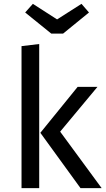

<svg xmlns="http://www.w3.org/2000/svg" viewBox="-20 -979 549 999"><path d="M92 -739V0H184V-750ZM399 0H509L293 -294L487 -527H384L190 -288ZM247 -804H308L443 -914L404 -959L277 -878L151 -959L111 -914Z"/></svg>

Font: FiraGO Unicode
Style: Regular
Weight: 400
Designer: bBox Type
Foundry: bBox Type GmbH
Version: Version 1.001;PS 001.001;hotconv 1.0.88;makeotf.lib2.5.64775